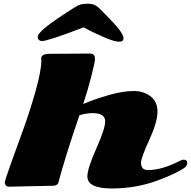

<svg xmlns="http://www.w3.org/2000/svg" viewBox="-20 -1020 1053 1059"><path d="M254.9 -723.1 478.5 -724.6Q489.7 -724.6 496.8 -717.5Q503.9 -710.4 503.9 -694.3Q503.9 -678.2 483.9 -599.9Q463.9 -521.5 439 -446.3Q502.9 -473.6 580.6 -495.8Q658.2 -518.1 720.2 -518.1Q767.1 -518.1 805.7 -492.2Q848.6 -463.4 848.6 -404.8Q848.6 -346.7 803.2 -248Q757.8 -149.4 757.8 -122.1Q757.8 -82 796.4 -82Q872.6 -82 968.8 -131.3Q983.4 -139.2 992.7 -139.2Q1012.7 -139.2 1012.7 -121.3Q1012.7 -103.5 990.5 -89.6Q968.3 -75.7 934.6 -59.8Q900.9 -43.9 850.1 -24.9Q731.4 19.5 596.7 19.5Q461.9 19.5 461.9 -46.9Q461.9 -89.8 511 -200.4Q560.1 -311 560.1 -349.6Q560.1 -396 492.2 -396Q454.6 -396 418 -384.3Q337.4 -147.9 302.2 -13.7Q299.8 -4.4 291.3 0Q282.7 4.4 276.4 4.4L24.9 9.8Q19.5 9.8 12.9 3.2Q6.3 -3.4 6.3 -13.2Q6.3 -22.9 37.8 -111.3Q69.3 -199.7 107.2 -303.2Q145 -406.7 176.5 -518.6Q208 -630.4 208 -685.1L207.5 -698.7Q207.5 -723.1 254.9 -723.1ZM440.9 -869.1Q243.7 -793.5 211.4 -793.5Q201.7 -793.5 194.8 -799.3Q188 -805.2 188 -815.4Q188 -835.9 240.7 -876.7Q293.5 -917.5 391.1 -979Q410.6 -991.2 425 -995.4Q439.5 -999.5 463.9 -999.5Q488.3 -999.5 502.9 -992.2Q517.6 -984.9 531.2 -971.2Q595.2 -907.7 628.2 -868.4Q661.1 -829.1 661.1 -809.6Q661.1 -790 637.9 -790Q614.7 -790 574.7 -806.2Q505.9 -834 440.9 -869.1Z"/></svg>

Font: Sonsie One
Style: Regular
Weight: 400
Designer: Riccardo De Franceschi
Foundry: Sorkin Type Co
Version: Version 1.003